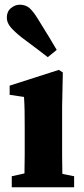

<svg xmlns="http://www.w3.org/2000/svg" viewBox="-20 -796 356 816"><path d="M30 0V-47L84 -59Q85 -95 85 -137Q85 -179 85 -210V-258Q85 -299 84.5 -326.5Q84 -354 82 -384L21 -393V-432L230 -499L247 -488L244 -343V-210Q244 -179 244 -136.5Q244 -94 245 -57L295 -47V0ZM221 -584 183 -553Q164 -568 140 -586Q116 -604 72 -637Q43 -660 26 -679.5Q9 -699 9 -721Q9 -747 26.5 -761.5Q44 -776 64 -776Q89 -776 105.5 -761.5Q122 -747 142 -714Q174 -662 191 -634.5Q208 -607 221 -584Z"/></svg>

Font: Source Serif Pro
Style: Bold
Weight: 700
Designer: Frank Grießhammer
Foundry: Adobe Systems Incorporated
Version: Version 3.001;hotconv 1.0.111;makeotfexe 2.5.65597